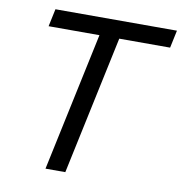

<svg xmlns="http://www.w3.org/2000/svg" viewBox="-80 -785 815 859"><g transform="rotate(10 327.5 -355.0)"><path d="M317 -630H86L103 -710H655L638 -630H407L273 0H183Z"/></g></svg>

Font: Raleway Medium
Style: Italic
Weight: 500
Italic angle: -12°
Designer: Matt McInerney, Pablo Impallari, Rodrigo Fuenzalida
Foundry: Matt McInerney, Pablo Impallari, Rodrigo Fuenzalida
Version: Version 4.026